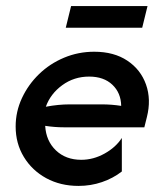

<svg xmlns="http://www.w3.org/2000/svg" viewBox="-20 -597 526 628"><path d="M236.8 11.1Q177.8 11.1 131.2 -14.2Q84.7 -39.6 58 -83.7Q31.2 -127.8 31.2 -183.3Q31.2 -231.9 51.7 -276Q72.2 -320.1 107.6 -354.5Q143.1 -388.9 189.6 -408.3Q236.1 -427.8 288.2 -427.8Q352.8 -427.8 396.5 -398.6Q440.3 -369.4 457.6 -320.5Q475 -271.5 460.4 -213.9L452.1 -180.6H188.9Q159 -180.6 127.8 -185.4Q130.6 -136.1 162.8 -105.2Q195.1 -74.3 245.8 -74.3Q285.4 -74.3 322.2 -94.8Q359 -115.3 378.5 -145.8V-36.1Q350 -13.9 313.5 -1.4Q277.1 11.1 236.8 11.1ZM129.9 -247.9Q170.8 -255.6 207.6 -255.6H313.2Q345.1 -255.6 376.4 -250.7Q375.7 -293.1 347.6 -319.8Q319.4 -346.5 271.5 -346.5Q222.2 -346.5 183.7 -318.4Q145.1 -290.3 129.9 -247.9ZM195.1 -506.2 212.5 -577.1H462.5L445.1 -506.2Z"/></svg>

Font: Afacad Medium
Style: Italic
Weight: 500
Italic angle: -14°
Designer: Kristian Moeller
Foundry: Dicotype
Version: Version 1.000; ttfautohint (v1.8.4.7-5d5b)